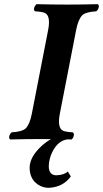

<svg xmlns="http://www.w3.org/2000/svg" viewBox="-20 -667 494 921"><path d="M319.8 179.2Q284.2 228 221.7 233.4Q215.8 233.9 210.9 233.9Q185.1 233.4 161.1 217.8Q122.6 190.9 122.1 138.2Q122.1 84.5 183.1 29.8Q203.1 12.2 224.1 0.5Q197.3 0 176.8 0Q106.9 0 28.8 2Q19 -5.4 28.3 -23.4Q32.2 -29.3 36.1 -32.2Q86.4 -35.2 103.5 -51.3Q123 -71.3 132.8 -122.1L210.9 -522.9Q224.1 -590.8 195.3 -605Q181.6 -610.8 147.9 -612.8Q138.2 -620.1 147.5 -638.2Q151.4 -644 154.8 -647Q230.5 -645 303.2 -645Q371.1 -645 449.2 -647Q459 -639.6 449.7 -621.6Q445.8 -615.7 441.9 -612.8Q391.6 -609.9 374.5 -593.8Q355 -573.7 345.2 -522.9L267.1 -122.1Q253.9 -54.2 282.2 -40Q295.4 -34.2 329.1 -32.2Q339.4 -24.9 330.6 -6.8Q327.1 -1 323.2 2Q311.5 1.5 303.7 1.5Q258.3 7.3 231 62Q214.4 95.7 213.9 131.8Q215.3 172.9 249 173.8Q287.1 172.9 305.2 155.8Z"/></svg>

Font: Linux Libertine Capitals O
Style: Bold Italic Samll Caps
Weight: 400
Italic angle: -12°
Designer: Philipp H. Poll
Foundry: Philipp H. Poll
Version: Version 5.0.4